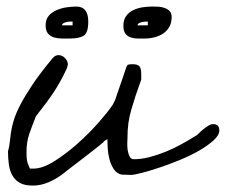

<svg xmlns="http://www.w3.org/2000/svg" viewBox="-20 -577 703 598"><path d="M4.9 -105.5Q8.8 -119.1 10.3 -133.8Q11.7 -148.4 14.2 -165Q16.6 -181.6 22.9 -202.6Q29.3 -223.6 43 -250Q56.6 -276.4 79.6 -311Q102.5 -345.7 139.6 -390.6Q143.6 -396.5 149.4 -400.9Q155.3 -405.3 162.1 -405.3Q173.8 -405.3 182.6 -396Q191.4 -386.7 191.4 -376Q191.4 -375 189.9 -369.6Q188.5 -364.3 187.5 -362.3Q176.8 -339.8 167 -322.3Q157.2 -304.7 146.5 -288.6Q135.7 -272.5 122.6 -254.9Q109.4 -237.3 91.8 -214.8Q80.1 -185.5 71.3 -160.2Q62.5 -134.8 62.5 -103.5Q62.5 -87.9 64 -78.1Q65.4 -68.4 73.2 -51.8H84Q112.3 -51.8 148.9 -74.7Q185.5 -97.7 221.2 -129.4Q256.8 -161.1 286.1 -194.3Q315.4 -227.5 329.1 -248Q331.1 -250 334.5 -257.3Q337.9 -264.6 338.9 -266.6Q340.8 -272.5 345.7 -286.6Q350.6 -300.8 356 -316.4Q361.3 -332 366.2 -346.2Q371.1 -360.4 373 -366.2Q375 -375 380.9 -376Q386.7 -377 392.6 -377Q410.2 -377 415 -369.6Q419.9 -362.3 419.9 -345.7V-329.1Q410.2 -302.7 402.8 -280.3Q395.5 -257.8 389.2 -236.3Q382.8 -214.8 379.9 -193.4Q377 -171.9 377 -146.5Q377 -143.6 376.5 -132.8Q376 -122.1 377.4 -110.8Q378.9 -99.6 383.3 -90.3Q387.7 -81.1 396.5 -81.1Q419.9 -81.1 444.8 -87.4Q469.7 -93.8 495.1 -104Q520.5 -114.3 543.5 -127Q566.4 -139.6 586.9 -152.3Q591.8 -154.3 598.6 -161.1Q605.5 -168 613.3 -174.3Q621.1 -180.7 628.9 -185.5Q636.7 -190.4 643.6 -190.4Q663.1 -190.4 663.1 -170.9Q663.1 -156.2 645.5 -140.1Q627.9 -124 601.1 -108.4Q574.2 -92.8 541 -79.1Q507.8 -65.4 477.1 -55.2Q446.3 -44.9 421.9 -38.6Q397.5 -32.2 386.7 -32.2Q382.8 -32.2 372.6 -32.7Q362.3 -33.2 358.4 -33.2Q342.8 -37.1 334 -50.8Q325.2 -64.5 320.8 -81.5Q316.4 -98.6 315.4 -115.7Q314.5 -132.8 314.5 -143.6Q311.5 -141.6 307.1 -139.2Q302.7 -136.7 301.8 -133.8Q293.9 -127 275.9 -112.8Q257.8 -98.6 236.8 -82.5Q215.8 -66.4 197.8 -52.7Q179.7 -39.1 172.9 -33.2Q153.3 -18.6 129.9 -8.8Q106.4 1 82 1Q56.6 1 42 -7.3Q27.3 -15.6 19 -29.8Q10.7 -43.9 7.8 -63.5Q4.9 -83 4.9 -105.5ZM122.1 -498Q122.1 -516.6 131.8 -527.8Q141.6 -539.1 156.2 -545.4Q170.9 -551.8 187.5 -554.2Q204.1 -556.6 217.8 -556.6Q254.9 -556.6 254.9 -509.8Q254.9 -474.6 240.7 -465.8Q226.6 -457 197.3 -457Q186.5 -457 173.3 -457Q160.2 -457 148.4 -460.4Q136.7 -463.9 129.4 -472.7Q122.1 -481.4 122.1 -498ZM206.1 -509.8Q204.1 -509.8 199.2 -509.8Q194.3 -509.8 189 -508.8Q183.6 -507.8 178.7 -505.4Q173.8 -502.9 172.9 -498H206.1ZM364.3 -497.1Q364.3 -515.6 373 -527.3Q381.8 -539.1 395 -545.4Q408.2 -551.8 423.8 -554.2Q439.5 -556.6 453.1 -556.6Q461.9 -556.6 472.7 -556.2Q483.4 -555.7 492.7 -552.2Q502 -548.8 508.3 -542.5Q514.6 -536.1 514.6 -523.4Q514.6 -505.9 507.3 -493.2Q500 -480.5 488.3 -472.7Q476.6 -464.8 461.4 -460.9Q446.3 -457 431.6 -457Q420.9 -457 409.2 -457Q397.5 -457 387.2 -460.4Q377 -463.9 370.6 -472.2Q364.3 -480.5 364.3 -497.1ZM440.4 -509.8Q438.5 -509.8 434.1 -509.8Q429.7 -509.8 424.3 -508.8Q418.9 -507.8 414.1 -505.4Q409.2 -502.9 408.2 -498H440.4Z"/></svg>

Font: Cedarville Cursive
Style: Regular
Weight: 400
Designer: Kimberly Geswein
Foundry: Kimberly Geswein
Version: Version 1.001 2010